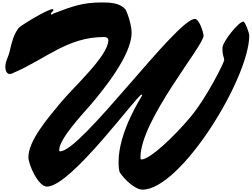

<svg xmlns="http://www.w3.org/2000/svg" viewBox="-20 -1552 2093 1597"><path d="M216.3 -243.7C216.3 -184.1 297.4 0 370.6 0C570.8 0 1123 -765.1 1157.2 -765.1C1160.6 -765.1 1163.1 -762.7 1163.1 -759.3C1163.1 -755.9 966.3 -461.9 966.3 -206.1C966.3 -170.9 968.8 -130.4 977.5 -116.7C1011.2 -63.5 1103 25.4 1164.6 25.4C1484.4 25.4 2053.2 -903.3 2053.2 -1256.3C2053.2 -1277.8 2019 -1372.6 2003.4 -1372.6C1967.3 -1372.6 1830.1 -1205.6 1830.1 -1152.3C1830.1 -1079.6 1844.7 -1080.6 1844.7 -1051.8C1844.7 -1033.7 1701.7 -742.7 1563.5 -577.6C1428.7 -416.5 1227.1 -225.6 1156.7 -225.6C1148.4 -225.6 1148.4 -236.8 1148.4 -244.1C1149.4 -554.2 1673.3 -1170.9 1673.3 -1254.9C1673.3 -1276.4 1638.7 -1394.5 1601.1 -1394.5C1449.2 -1394.5 656.2 -293.5 480.5 -293.5C474.6 -293.5 472.2 -297.4 472.2 -303.2C472.2 -400.4 678.2 -614.3 736.3 -683.1C843.3 -809.1 1074.7 -1094.7 1074.7 -1279.3C1074.7 -1352.1 1033.2 -1463.9 1021 -1477.1C974.6 -1525.9 904.8 -1531.7 825.7 -1531.7C665.5 -1531.7 576.7 -1497.6 424.8 -1439.5C418.5 -1437 415.5 -1431.2 409.2 -1431.2C405.3 -1431.2 402.8 -1435.5 402.8 -1440.4C402.8 -1444.3 424.3 -1459.5 424.3 -1468.3C424.3 -1471.7 421.4 -1476.1 417.5 -1476.1C374 -1476.1 147.9 -1336.4 135.7 -1320.3C93.3 -1263.7 79.1 -1205.6 61 -1127C48.8 -1073.7 24.4 -1045.4 24.4 -993.2C24.4 -966.3 36.1 -936.5 60.5 -936.5C74.2 -936.5 81.5 -941.4 94.7 -947.3C358.9 -1060.5 541 -1244.1 844.7 -1244.1C863.8 -1244.1 880.9 -1236.8 880.9 -1216.3C879.9 -1086.9 594.2 -830.6 482.9 -696.3C371.6 -562 216.3 -380.9 216.3 -243.7Z"/></svg>

Font: Bodega Script
Style: Medium
Weight: 500
Italic angle: 39.7°
Version: Version 001.000